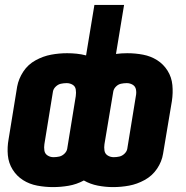

<svg xmlns="http://www.w3.org/2000/svg" viewBox="-20 -755 760 783"><path d="M444 -114Q430 -114 419 -121Q408 -128 406 -141Q404 -154 406 -167L442 -382Q444 -393 453 -402Q462 -411 473.5 -413.5Q485 -416 497 -416Q510 -416 521 -409.5Q532 -403 534.5 -390Q537 -377 534 -363L499 -148Q497 -137 487.5 -128Q478 -119 466.5 -116.5Q455 -114 444 -114ZM198 -114Q185 -114 174 -121Q163 -128 161 -141Q159 -154 161 -167L196 -382Q198 -393 207.5 -402Q217 -411 228.5 -413.5Q240 -416 252 -416Q265 -416 276 -409.5Q287 -403 289 -390Q291 -377 289 -363L254 -148Q252 -137 242.5 -128Q233 -119 221.5 -116.5Q210 -114 198 -114ZM196 8Q228 8 260 2.5Q292 -3 322 -19Q348 -4 379 2Q410 8 441 8Q474 8 506.5 2Q539 -4 570 -21Q601 -38 620.5 -67Q640 -96 645 -128L681 -343Q686 -376 683 -408Q680 -440 663.5 -466.5Q647 -493 621 -509.5Q595 -526 563.5 -532Q532 -538 499 -538Q475 -538 453 -535L486 -735H365L331 -529Q312 -534 292.5 -536Q273 -538 254 -538Q221 -538 188.5 -532Q156 -526 125 -509Q94 -492 75 -463Q56 -434 50 -402L15 -187Q9 -154 12 -122Q15 -90 31.5 -63.5Q48 -37 74 -20.5Q100 -4 132 2Q164 8 196 8Z"/></svg>

Font: Iosevka Sparkle Heavy Oblique
Style: Regular
Weight: 900
Italic angle: -9°
Designer: Belleve Invis
Foundry: Belleve Invis
Version: Version 4.5.0; ttfautohint (v1.8.3)